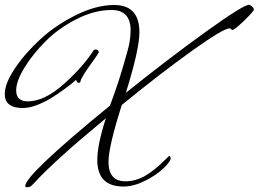

<svg xmlns="http://www.w3.org/2000/svg" viewBox="-20 -761 1087 807"><path d="M460 -740Q566 -740 566 -625Q566 -554 509 -371Q690 -516 846.5 -628.5Q1003 -741 1027 -741Q1031 -741 1039 -734Q1047 -727 1047 -720.5Q1047 -714 1006.5 -674.5Q966 -635 956 -635Q954 -635 951.5 -638.5Q949 -642 946 -642Q919 -642 787 -547.5Q655 -453 492 -320Q436 -144 436 -81Q436 1 507 1Q549 1 588.5 -21Q628 -43 681 -96L691 -106Q697 -106 697 -94.5Q697 -83 668 -54.5Q639 -26 590.5 -1.5Q542 23 499 23Q389 23 389 -88Q389 -153 425 -264Q205 -82 124 8Q110 23 104.5 24.5Q99 26 92.5 26Q86 26 86 21Q86 -26 442 -317Q470 -390 495 -473.5Q520 -557 524.5 -583.5Q529 -610 529 -633Q529 -719 449 -719Q377 -719 301.5 -680.5Q226 -642 172 -588Q118 -534 83 -477Q48 -420 48 -381Q48 -335 97 -335Q167 -335 248.5 -408Q330 -481 373 -549Q376 -553 382 -553Q395 -553 395 -541Q395 -538 372 -506Q320 -435 318 -418Q317 -413 312 -413Q303 -413 301 -422Q301 -425 299 -425Q286 -412 253 -388Q220 -364 194 -348Q124 -307 76 -307Q0 -307 0 -366Q0 -410 43 -474Q86 -538 150.5 -597Q215 -656 300 -698Q385 -740 460 -740Z"/></svg>

Font: Mrs Saint Delafield
Style: Regular
Weight: 400
Designer: Alejandro Paul
Foundry: Alejandro Paul
Version: Version 1.001